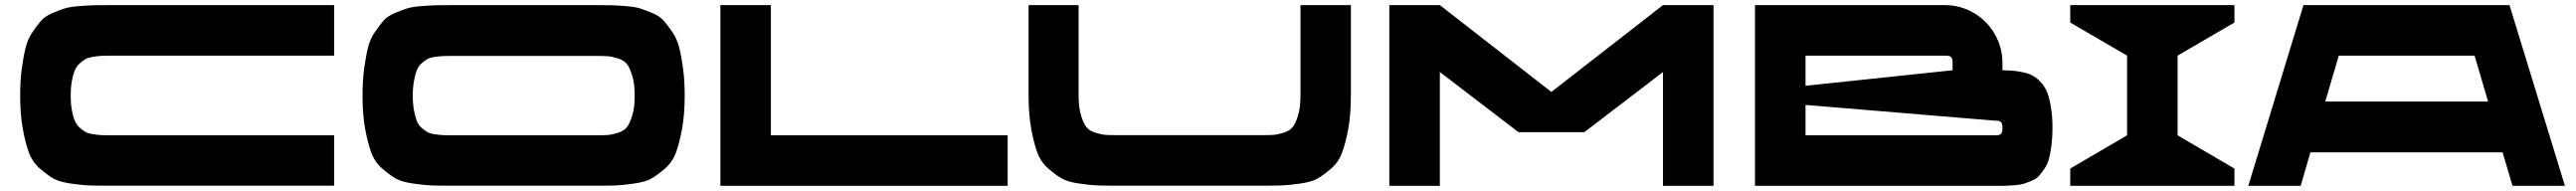

<svg xmlns="http://www.w3.org/2000/svg" viewBox="-20 -720 9982 740"><path d="M407.7 -504.4Q385.7 -504.4 372.1 -503.7Q358.4 -502.9 340.1 -499.8Q321.8 -496.6 311 -490.7Q300.3 -484.9 288.1 -473.6Q275.9 -462.4 269.3 -446Q262.7 -429.7 258.3 -405.3Q253.9 -380.9 253.9 -349.6Q253.9 -318.4 258.3 -293.9Q262.7 -269.5 269.3 -253.4Q275.9 -237.3 288.1 -226.1Q300.3 -214.8 311 -209Q321.8 -203.1 340.3 -200.2Q358.9 -197.3 372.1 -196.5Q385.3 -195.8 407.7 -195.8H1274.9V-0.5H407.7Q353 -0.5 326.2 -1.5Q299.3 -2.4 254.9 -8.8Q210.4 -15.1 188 -27.8Q165.5 -40.5 136 -65.7Q106.4 -90.8 92.5 -127.7Q78.6 -164.6 68.4 -220.7Q58.1 -276.9 58.1 -350.1Q58.1 -407.2 64.5 -454.1Q70.8 -501 79.3 -535.4Q87.9 -569.8 106.2 -596.2Q124.5 -622.6 139.4 -639.9Q154.3 -657.2 182.9 -669.2Q211.4 -681.2 230.5 -687.3Q249.5 -693.4 286.1 -696.3Q322.8 -699.2 344 -699.7Q365.2 -700.2 407.7 -700.2H1274.9V-504.4Z M2283.7 -700.2Q2326.2 -700.2 2347.4 -699.7Q2368.7 -699.2 2405.3 -696.3Q2441.9 -693.4 2460.9 -687.3Q2480 -681.2 2508.5 -669.2Q2537.1 -657.2 2552 -639.9Q2566.9 -622.6 2585.2 -596.2Q2603.5 -569.8 2612.1 -535.4Q2620.6 -501 2627 -454.1Q2633.3 -407.2 2633.3 -350.1Q2633.3 -276.9 2623 -220.7Q2612.8 -164.6 2598.9 -127.7Q2585 -90.8 2555.4 -65.7Q2525.9 -40.5 2503.4 -27.8Q2481 -15.1 2436.5 -8.8Q2392.1 -2.4 2365.2 -1.5Q2338.4 -0.5 2283.7 -0.5H1734.4Q1679.7 -0.5 1652.8 -1.5Q1626 -2.4 1581.5 -8.8Q1537.1 -15.1 1514.6 -27.8Q1492.2 -40.5 1462.6 -65.7Q1433.1 -90.8 1419.2 -127.7Q1405.3 -164.6 1395 -220.7Q1384.8 -276.9 1384.8 -350.1Q1384.8 -407.2 1391.1 -454.1Q1397.5 -501 1406 -535.4Q1414.6 -569.8 1432.9 -596.2Q1451.2 -622.6 1466.1 -639.9Q1481 -657.2 1509.5 -669.2Q1538.1 -681.2 1557.1 -687.3Q1576.2 -693.4 1612.8 -696.3Q1649.4 -699.2 1670.7 -699.7Q1691.9 -700.2 1734.4 -700.2ZM2285.6 -195.8Q2318.8 -195.8 2335.2 -197Q2351.6 -198.2 2375.5 -205.8Q2399.4 -213.4 2410.6 -229Q2421.9 -244.6 2430.7 -274.7Q2439.5 -304.7 2439.5 -349.6Q2439.5 -394.5 2430.7 -424.6Q2421.9 -454.6 2410.6 -470.2Q2399.4 -485.8 2375.5 -493.4Q2351.6 -501 2335.2 -502.2Q2318.8 -503.4 2285.6 -503.4H1733.9Q1710 -503.4 1698.2 -502.9Q1686.5 -502.4 1666.7 -499.8Q1647 -497.1 1637 -491.5Q1627 -485.8 1614 -474.9Q1601.1 -463.9 1595 -447.5Q1588.9 -431.2 1584.2 -406.5Q1579.6 -381.8 1579.6 -349.6Q1579.6 -317.4 1584.2 -292.7Q1588.9 -268.1 1595 -251.7Q1601.1 -235.4 1614 -224.4Q1627 -213.4 1637 -207.8Q1647 -202.1 1666.7 -199.5Q1686.5 -196.8 1698.2 -196.3Q1710 -195.8 1733.9 -195.8Z M2967.3 -195.8H3884.8V0H2771.5V-700.2H2967.3Z M5019.5 -700.2H5214.8V-350.1Q5214.8 -276.9 5204.6 -220.7Q5194.3 -164.6 5180.4 -127.7Q5166.5 -90.8 5137 -65.7Q5107.4 -40.5 5085 -27.8Q5062.5 -15.1 5017.8 -8.8Q4973.1 -2.4 4946.3 -1.5Q4919.4 -0.5 4864.7 -0.5H4315.4Q4260.7 -0.5 4233.9 -1.5Q4207 -2.4 4162.6 -8.8Q4118.2 -15.1 4095.7 -27.8Q4073.2 -40.5 4043.7 -65.7Q4014.2 -90.8 4000.2 -127.7Q3986.3 -164.6 3976.1 -220.7Q3965.8 -276.9 3965.8 -350.1V-700.2H4159.7V-350.1Q4159.7 -305.2 4168.5 -275.1Q4177.2 -245.1 4188.5 -229.5Q4199.7 -213.9 4223.6 -206.3Q4247.6 -198.7 4263.9 -197.5Q4280.3 -196.3 4313.5 -196.3H4865.7Q4898.9 -196.3 4915.3 -197.5Q4931.6 -198.7 4955.6 -206.3Q4979.5 -213.9 4990.7 -229.5Q5002 -245.1 5010.7 -275.1Q5019.5 -305.2 5019.5 -350.1Z M6424.3 -700.2H6620.1V0H6424.3V-440.9L6119.6 -208H5864.3L5559.6 -440.9V0H5363.8V-700.2H5559.6L5991.7 -363.8Z M7739.7 -447.8Q7766.6 -447.3 7785.2 -445.6Q7803.7 -443.8 7825.7 -438.5Q7847.7 -433.1 7862.3 -423.8Q7877 -414.6 7891.6 -397.9Q7906.2 -381.3 7914.6 -358.2Q7922.9 -335 7928.2 -301Q7933.6 -267.1 7933.6 -224.1Q7933.6 -187.5 7929.7 -157.5Q7925.8 -127.4 7920.2 -105.5Q7914.6 -83.5 7902.6 -66.4Q7890.6 -49.3 7881.1 -38.3Q7871.6 -27.3 7853.3 -19.8Q7835 -12.2 7822.8 -8.3Q7810.5 -4.4 7787.1 -2.4Q7763.7 -0.5 7750.2 -0.2Q7736.8 0 7709.5 0H6780.8V-700.2H7516.1Q7576.7 -700.2 7628.2 -670.2Q7679.7 -640.1 7709.7 -588.4Q7739.7 -536.6 7739.7 -476.1ZM7518.1 -504.4H6976.6V-387.7L7546.4 -447.8V-476.1Q7546.4 -486.3 7544.4 -492.4Q7542.5 -498.5 7537.8 -501Q7533.2 -503.4 7529.5 -503.9Q7525.9 -504.4 7518.1 -504.4ZM7711.4 -195.8Q7719.2 -195.8 7722.9 -196.3Q7726.6 -196.8 7731.2 -199.2Q7735.8 -201.7 7737.8 -207.8Q7739.7 -213.9 7739.7 -224.1Q7739.7 -234.4 7737.8 -240.5Q7735.8 -246.6 7731.2 -249Q7726.6 -251.5 7722.9 -252Q7719.2 -252.4 7711.4 -252.4L6976.6 -313.5V-195.8Z M8638.7 -632.8 8418.5 -504.4V-195.8L8638.7 -66.9V0H8002.4V-66.9L8222.7 -195.8V-504.4L8002.4 -632.8V-700.2H8638.7Z M9716.3 0 9677.7 -129.9H8933.1L8895.5 0H8692.4L8906.2 -700.2H9704.6L9919.4 0ZM8990.7 -326.7H9621.6L9569.3 -504.4H9043Z"/></svg>

Font: Donpoligrafbum
Style: Bold
Weight: 700
Designer: Sasha Pavljenko
Version: Version 1.002;Fontself Maker 3.5.8